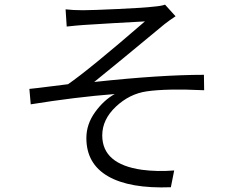

<svg xmlns="http://www.w3.org/2000/svg" viewBox="-20 -783 1040 839"><path d="M271.5 -667 266.6 -742.2Q297.9 -738.3 342.8 -738.3Q380.9 -738.3 496.6 -743.7Q612.3 -749 650.4 -753.9Q685.5 -756.8 701.2 -762.7L747.1 -711.9Q721.7 -695.3 699.2 -677.7Q487.3 -502 391.6 -424.8Q681.6 -456.1 871.1 -456.1L872.1 -388.7Q708 -396.5 621.1 -383.8Q545.9 -373 486.3 -316.9Q426.8 -260.7 426.8 -191.4Q426.8 -65.4 600.6 -41Q668 -32.2 741.2 -38.1L726.6 35.2Q546.9 42 452.1 -12.7Q357.4 -67.4 357.4 -179.7Q357.4 -240.2 395.5 -293Q433.6 -345.7 481.4 -372.1Q307.6 -358.4 114.3 -327.1L108.4 -394.5Q139.6 -397.5 203.6 -405.8Q267.6 -414.1 277.3 -415Q368.2 -477.5 613.3 -689.5Q592.8 -688.5 480 -682.1Q367.2 -675.8 344.7 -673.8Q316.4 -671.9 271.5 -667Z"/></svg>

Font: Gen Shin Gothic Normal
Style: Regular
Weight: 300
Designer: [Source Han Sans]
Ryoko NISHIZUKA  (kana & ideographs); Paul D. Hunt (Latin, Greek & Cyrillic); Wenlong ZHANG  (bopomofo
Version: Version 1.002.20150607